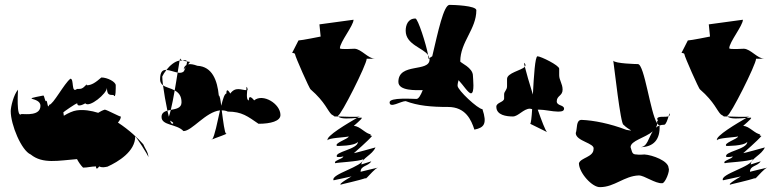

<svg xmlns="http://www.w3.org/2000/svg" viewBox="-20 -786 3193 788"><path d="M24 -330C24 -274 68 -168 106 -152C155 -112 219 -127 296 -133C303 -120 311 -108 321 -98C339 -98 355 -103 374 -103C374 -83 387 -103 387 -103C400 -97 409 -100 421 -102C465 -122 535 -164 535 -226C538 -226 589 -148 589 -141C589 -161 574 -178 568 -194C548 -217 510 -253 464 -283C471 -291 476 -299 476 -308C476 -304 418 -336 410 -336C400 -333 391 -328 383 -323C354 -332 324 -337 295 -333C280 -331 260 -322 242 -311C241 -319 240 -324 240 -325C240 -326 291 -362 297 -362C297 -342 330 -362 330 -362C346 -342 419 -402 419 -426C419 -397 428 -396 446 -396C456 -376 455 -428 455 -436C455 -450 421 -468 396 -468C373 -448 356 -436 336 -436V-440C317 -420 314 -421 296 -421C271 -401 285 -463 269 -463C243 -443 198 -356 182 -356C176 -336 175 -367 171 -373C166 -361 162 -394 158 -394C56 -374 146 -390 146 -352C146 -310 86 -318 68 -318C46 -298 54 -418 54 -418C36 -398 24 -347 24 -330Z M637 -460C637 -449 642 -441 649 -436C647 -452 646 -465 646 -472C649 -479 655 -489 663 -499C648 -500 637 -492 637 -460ZM643 -306C643 -270 705 -278 733 -248C768 -248 824 -327 883 -333C872 -285 861 -227 851 -214C867 -221 919 -238 908 -238C902 -238 896 -289 890 -333C898 -333 907 -332 915 -328C973 -328 997 -308 1041 -278C1091 -278 1131 -289 1131 -314C1131 -360 1059 -404 1023 -374C1023 -374 1001 -404 1001 -374C989 -374 994 -416 996 -421C994 -428 991 -438 991 -416C971 -416 947 -432 925 -402C925 -402 909 -432 909 -402C902 -402 895 -381 888 -352C885 -376 882 -394 878 -394C872 -456 851 -513 790 -516C774 -522 761 -524 752 -522L760 -532C760 -532 756 -532 747 -534C748 -531 747 -526 745 -519C738 -515 735 -509 734 -501L742 -510C740 -505 738 -500 735 -494C729 -487 719 -486 709 -488C705 -466 702 -440 697 -415C713 -406 725 -393 725 -366C725 -342 702 -339 681 -335C678 -322 675 -313 673 -307C671 -315 669 -323 667 -332C654 -328 643 -322 643 -306ZM649 -436C661 -427 681 -424 697 -415C692 -385 686 -356 681 -335C676 -334 671 -333 667 -332C660 -365 653 -406 649 -436ZM663 -499C677 -517 697 -534 715 -537H717C715 -527 713 -509 709 -488C694 -491 677 -498 663 -499ZM678 -291C687 -286 696 -281 688 -278C685 -277 681 -282 678 -291ZM717 -537C721 -537 725 -538 729 -538C723 -540 720 -543 720 -546C720 -546 718 -544 717 -537ZM729 -538C739 -539 746 -540 747 -534C741 -535 734 -536 729 -538ZM851 -214C850 -212 848 -212 847 -212C847 -212 851 -214 851 -214ZM996 -421C996 -421 997 -421 997 -416C997 -416 997 -418 996 -417Z M1179 -569C1181 -569 1191 -568 1191 -563C1191 -555 1251 -419 1255 -419C1315 -367 1325 -330 1341 -316C1347 -312 1349 -312 1353 -308H1368C1367 -309 1367 -310 1367 -311C1379 -311 1485 -521 1485 -545H1519C1491 -545 1463 -585 1435 -586C1431 -586 1375 -582 1375 -588C1375 -613 1431 -681 1431 -705L1291 -686L1296 -636C1296 -636 1217 -620 1205 -620ZM1325 -210C1325 -220 1398 -222 1411 -226C1411 -216 1350 -199 1363 -187C1363 -187 1436 -186 1449 -204C1449 -172 1350 -164 1363 -142C1363 -142 1376 -140 1389 -144C1389 -134 1344 -126 1357 -116C1357 -119 1458 -123 1471 -133C1471 -102 1336 -72 1349 -46C1349 -46 1406 -58 1423 -62C1423 -62 1366 -30 1379 -28C1379 -30 1452 -44 1486 -57C1496 -67 1520 -95 1531 -98C1531 -98 1470 -84 1460 -81C1460 -107 1491 -103 1504 -124C1502 -123 1471 -114 1463 -111C1465 -137 1508 -150 1521 -181C1521 -181 1425 -154 1433 -158C1433 -158 1494 -211 1507 -228C1507 -228 1493 -231 1503 -235C1482 -235 1457 -269 1433 -269C1427 -267 1472 -301 1464 -303C1460 -303 1453 -303 1445 -302C1411 -282 1314 -226 1325 -210ZM1368 -308C1394 -307 1447 -305 1457 -308C1457 -308 1452 -306 1445 -302C1419 -300 1378 -296 1368 -308ZM1482 -54C1483 -54 1484 -55 1486 -57C1483 -55 1470 -51 1482 -54ZM1487 -57C1487 -57 1486 -57 1486 -57C1486 -57 1487 -57 1487 -57ZM1505 -124C1505 -124 1504 -124 1504 -124C1504 -124 1505 -124 1505 -124Z M1579 -366C1579 -340 1625 -371 1645 -371C1695 -352 1749 -347 1819 -347C1891 -347 1914 -294 1927 -254C1967 -262 1980 -278 1960 -338C1942 -338 1858 -416 1858 -434C1858 -442 1860 -450 1862 -457C1881 -437 1902 -403 1913 -403C1929 -403 1921 -465 1921 -475C1921 -509 1869 -528 1869 -534C1869 -614 1935 -666 1935 -744C1935 -763 1841 -766 1825 -766C1801 -766 1778 -657 1754 -555C1750 -553 1746 -550 1742 -547C1742 -545 1743 -544 1743 -542C1743 -488 1615 -530 1615 -450C1615 -412 1689 -416 1715 -416C1706 -394 1698 -380 1689 -380C1673 -380 1579 -387 1579 -366ZM1645 -660C1645 -603 1716 -590 1737 -560C1729 -605 1695 -710 1685 -710C1655 -710 1645 -684 1645 -660ZM1737 -560C1740 -556 1741 -552 1742 -547L1739 -544C1739 -547 1738 -553 1737 -560Z M2017 -348C2017 -313 2059 -308 2085 -308C2107 -308 2129 -340 2155 -340C2158 -339 2162 -339 2164 -338C2162 -304 2159 -279 2156 -278L2225 -244C2218 -251 2203 -290 2187 -336H2193C2215 -336 2248 -328 2269 -328C2280 -328 2295 -328 2295 -340C2295 -356 2265 -351 2265 -370C2265 -394 2289 -392 2289 -418C2289 -442 2275 -457 2275 -477V-504C2275 -518 2199 -555 2186 -555C2176 -555 2171 -473 2167 -398C2152 -445 2140 -489 2134 -512C2120 -497 2061 -487 2061 -462V-432C2061 -416 2049 -411 2049 -399V-382C2049 -366 2017 -366 2017 -348ZM2131 -528C2138 -522 2138 -517 2134 -512C2131 -523 2130 -529 2131 -528Z M2343 -240C2343 -206 2423 -199 2416 -174C2416 -141 2363 -139 2356 -116C2356 -77 2411 -16 2443 -18C2502 -18 2542 -64 2602 -66C2625 -66 2669 -32 2698 -34C2710 -34 2731 -86 2724 -96C2724 -126 2657 -150 2625 -152C2625 -152 2600 -150 2593 -152C2573 -152 2575 -162 2568 -182C2568 -209 2628 -220 2659 -247C2641 -220 2637 -182 2607 -182C2662 -182 2690 -213 2687 -271C2681 -269 2676 -266 2672 -262C2675 -267 2677 -273 2677 -280C2649 -322 2625 -523 2598 -523C2592 -523 2504 -525 2497 -537C2501 -512 2527 -274 2539 -274C2560 -252 2589 -246 2551 -253C2483 -279 2417 -292 2367 -294C2343 -294 2350 -258 2343 -240ZM2497 -538C2497 -538 2497 -537 2497 -537C2497 -537 2497 -538 2497 -538ZM2677 -280V-288C2677 -288 2684 -294 2677 -296C2677 -313 2711 -303 2724 -309C2720 -295 2713 -274 2706 -274C2699 -274 2692 -273 2687 -271V-272C2684 -272 2680 -275 2677 -280ZM2724 -309C2728 -311 2730 -314 2728 -320C2728 -324 2727 -318 2724 -309Z M2777 -569C2779 -569 2789 -568 2789 -563C2789 -555 2849 -419 2853 -419C2913 -367 2923 -330 2939 -316C2945 -312 2947 -312 2951 -308H2966C2965 -309 2965 -310 2965 -311C2977 -311 3083 -521 3083 -545H3117C3089 -545 3061 -585 3033 -586C3029 -586 2973 -582 2973 -588C2973 -613 3029 -681 3029 -705L2889 -686L2894 -636C2894 -636 2815 -620 2803 -620ZM2923 -210C2923 -220 2996 -222 3009 -226C3009 -216 2948 -199 2961 -187C2961 -187 3034 -186 3047 -204C3047 -172 2948 -164 2961 -142C2961 -142 2974 -140 2987 -144C2987 -134 2942 -126 2955 -116C2955 -119 3056 -123 3069 -133C3069 -102 2934 -72 2947 -46C2947 -46 3004 -58 3021 -62C3021 -62 2964 -30 2977 -28C2977 -30 3050 -44 3084 -57C3094 -67 3118 -95 3129 -98C3129 -98 3068 -84 3058 -81C3058 -107 3089 -103 3102 -124C3100 -123 3069 -114 3061 -111C3063 -137 3106 -150 3119 -181C3119 -181 3023 -154 3031 -158C3031 -158 3092 -211 3105 -228C3105 -228 3091 -231 3101 -235C3080 -235 3055 -269 3031 -269C3025 -267 3070 -301 3062 -303C3058 -303 3051 -303 3043 -302C3009 -282 2912 -226 2923 -210ZM2966 -308C2992 -307 3045 -305 3055 -308C3055 -308 3050 -306 3043 -302C3017 -300 2976 -296 2966 -308ZM3080 -54C3081 -54 3082 -55 3084 -57C3081 -55 3068 -51 3080 -54ZM3085 -57C3085 -57 3084 -57 3084 -57C3084 -57 3085 -57 3085 -57ZM3103 -124C3103 -124 3102 -124 3102 -124C3102 -124 3103 -124 3103 -124Z"/></svg>

Font: Alpina
Style: Regular
Weight: 400
Version: Version 0.9